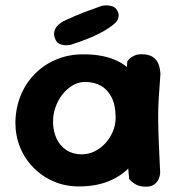

<svg xmlns="http://www.w3.org/2000/svg" viewBox="-20 -704 663 724"><path d="M283 -1Q230 0 185.5 -18.5Q141 -37 107.5 -70.5Q74 -104 56 -148Q38 -192 38 -242Q39 -298 58.5 -345Q78 -392 112.5 -426.5Q147 -461 193 -480Q239 -499 291 -499Q370 -500 424 -473.5Q478 -447 506.5 -391.5Q535 -336 535 -250Q535 -200 519 -155.5Q503 -111 471.5 -76.5Q440 -42 393 -22Q346 -2 283 -1ZM288 -122Q313 -122 336 -133Q359 -144 377 -163.5Q395 -183 405.5 -208Q416 -233 416 -260Q416 -307 401 -336.5Q386 -366 360.5 -380.5Q335 -395 301 -395Q276 -395 254 -382Q232 -369 215.5 -348Q199 -327 189.5 -300.5Q180 -274 180 -246Q180 -210 193 -182Q206 -154 230.5 -138Q255 -122 288 -122ZM530 0Q508 0 494 -7.5Q480 -15 473.5 -22Q467 -29 467 -29Q460 -102 455.5 -173Q451 -244 452 -318.5Q453 -393 460 -473Q460 -473 466 -480Q472 -487 486 -494Q500 -501 524 -499Q548 -497 561 -485.5Q574 -474 578.5 -460Q583 -446 584 -436Q585 -426 585 -426Q581 -375 578.5 -333Q576 -291 576.5 -249.5Q577 -208 579 -161Q581 -114 584 -52Q584 -52 583 -44.5Q582 -37 577 -26.5Q572 -16 561 -8Q550 0 530 0ZM246 -535Q246 -535 239.5 -534Q233 -533 223.5 -533.5Q214 -534 204.5 -538.5Q195 -543 190 -553Q182 -570 184.5 -583Q187 -596 194.5 -604.5Q202 -613 209.5 -618Q217 -623 217 -623Q266 -646 300.5 -659Q335 -672 364 -682Q364 -682 370.5 -683Q377 -684 386.5 -683.5Q396 -683 405.5 -679.5Q415 -676 421 -666Q428 -655 427.5 -645Q427 -635 423 -628.5Q419 -622 415 -618Q411 -614 411 -614Q393 -599 371 -586.5Q349 -574 326.5 -564.5Q304 -555 283 -547.5Q262 -540 246 -535Z"/></svg>

Font: Sour Gummy Black SemiBold
Style: Regular
Weight: 600
Version: Version 1.000